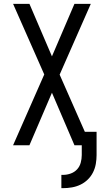

<svg xmlns="http://www.w3.org/2000/svg" viewBox="-20 -755 540 998"><path d="M299 223V154H308Q328 154 347.5 147Q367 140 380.5 125.5Q394 111 399.5 91Q405 71 405 51V0H367L250 -273L133 0H48L210 -368L48 -735H133L250 -462L367 -735H452L290 -367L421 -70H482V51Q482 74 478 97Q474 120 463.5 141Q453 162 436 178.5Q419 195 398 205Q377 215 354 219Q331 223 308 223Z"/></svg>

Font: Iosevka NFM
Style: Regular
Weight: 400
Monospace: yes
Designer: Belleve Invis
Foundry: Belleve Invis
Version: Version 29.0.4; ttfautohint (v1.8.4);Nerd Fonts 3.3.0